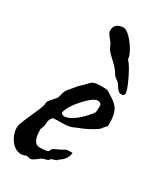

<svg xmlns="http://www.w3.org/2000/svg" viewBox="-175 -743 683 809"><g transform="rotate(30 166.0 -339.0)"><path d="M-0.5 -98.1Q0 -101.6 2.7 -109.4Q5.4 -117.2 9 -126Q12.7 -134.8 16.1 -142.8Q19.5 -150.9 21.5 -155.3Q28.3 -171.9 36.6 -189.2Q44.9 -206.5 49.3 -222.2Q50.8 -225.1 51.3 -229Q51.8 -232.9 52.2 -236.8Q52.7 -240.7 53.7 -244.6Q54.7 -248.5 57.1 -251L82.5 -280.3Q85.4 -283.7 87.2 -288.6Q88.9 -293.5 90.1 -298.6Q91.3 -303.7 92.5 -308.8Q93.8 -314 95.7 -317.4Q95.7 -318.8 97.9 -322.8Q100.1 -326.7 101.1 -327.6Q103.5 -330.6 107.7 -335.7Q111.8 -340.8 116.2 -345.7Q120.6 -350.6 123.8 -354.5Q127 -358.4 127 -358.9Q128.9 -361.8 135.7 -368.7Q142.6 -375.5 150.4 -383.1Q158.2 -390.6 165.3 -397.7Q172.4 -404.8 175.3 -408.2Q184.1 -414.6 196 -416Q208 -417.5 219.2 -417.5H234.4Q242.2 -417.5 247.3 -416.3Q252.4 -415 256.8 -412.6Q261.2 -410.2 266.6 -406.2Q272 -402.3 280.8 -397Q307.1 -381.3 317.6 -359.9Q328.1 -338.4 328.1 -307.6V-286.1Q327.1 -285.2 324.5 -282Q321.8 -278.8 318.6 -275.1Q315.4 -271.5 312.7 -268.3Q310.1 -265.1 309.6 -263.7Q303.7 -257.3 292 -250Q280.3 -242.7 266.8 -235.6Q253.4 -228.5 240.2 -222.9Q227.1 -217.3 218.3 -214.4Q196.8 -203.6 181.2 -201.9Q165.5 -200.2 148.9 -200.2Q140.1 -200.2 131.3 -200Q122.6 -199.7 110.8 -198.7Q105 -193.4 102.3 -188Q99.6 -182.6 98.4 -177.2Q97.2 -171.9 96.9 -165.8Q96.7 -159.7 95.7 -152.8Q95.7 -152.3 94.7 -149.7Q93.8 -147 92.5 -143.8Q91.3 -140.6 90.1 -137.7Q88.9 -134.8 88.4 -134.3V-129.4Q88.4 -120.6 89.4 -109.4Q90.3 -98.1 93.8 -88.1Q97.2 -78.1 104 -71Q110.8 -64 123 -64Q126 -64 131.6 -64Q137.2 -64 143.6 -64.5Q149.9 -64.9 156 -66.2Q162.1 -67.4 165 -69.3Q165.5 -69.8 166.5 -72Q167.5 -74.2 168.5 -76.7Q169.4 -79.1 170.7 -81.3Q171.9 -83.5 172.9 -83.5Q181.6 -90.3 195.1 -95.5Q208.5 -100.6 218.3 -107.9Q224.1 -111.3 229.7 -112.3Q235.4 -113.3 241.2 -113.3H255.4Q255.4 -103.5 252 -95.5Q248.5 -87.4 243.2 -80.6Q237.8 -73.7 231 -68.1Q224.1 -62.5 217.3 -57.6L213.4 -53.2L190.4 -45.4Q189.9 -45.4 188.7 -43.7Q187.5 -42 186 -40.3Q184.6 -38.6 183.1 -37.1Q181.6 -35.6 180.2 -35.6Q179.7 -35.2 177.2 -34.4Q174.8 -33.7 172.4 -33Q169.9 -32.2 167.7 -31.7Q165.5 -31.2 165 -31.2Q157.7 -29.8 151.1 -24.9Q144.5 -20 138.2 -15.1Q131.8 -10.3 125.2 -6.3Q118.7 -2.4 110.8 -2.4Q107.9 -2.4 104.2 -4.2Q100.6 -5.9 98.1 -5.9Q90.8 -5.9 84.7 -2.9Q78.6 0 70.3 0Q54.7 0 41.5 -8.1Q28.3 -16.1 18.8 -29.1Q9.3 -42 3.9 -57.6Q-1.5 -73.2 -1.5 -87.9ZM132.3 -237.3Q132.3 -235.4 134.3 -233.9Q136.2 -232.4 138.7 -231.2Q141.1 -230 143.6 -229.5Q146 -229 147.5 -229Q161.6 -229 177.5 -237.8Q193.4 -246.6 208 -259.3Q222.7 -272 234.9 -285.6Q247.1 -299.3 253.9 -309.1Q255.9 -316.9 256.1 -322.8Q256.3 -328.6 256.3 -335.4V-347.2Q252.9 -353 248.3 -355.2Q243.7 -357.4 236.8 -357.4Q229.5 -357.4 219 -350.8Q208.5 -344.2 196.8 -333.5Q185.1 -322.8 173.6 -309.3Q162.1 -295.9 152.8 -282.7Q143.6 -269.5 137.9 -257.3Q132.3 -245.1 132.3 -237.3ZM134.8 -639.2Q134.8 -659.7 147.2 -668.9Q159.7 -678.2 178.7 -678.2Q186 -678.2 195.3 -672.1Q204.6 -666 213.9 -656.2Q223.1 -646.5 231.9 -634.5Q240.7 -622.6 247.3 -610.6Q253.9 -598.6 257.6 -588.1Q261.2 -577.6 260.7 -570.8Q265.1 -567.4 271.7 -558.1Q278.3 -548.8 285.4 -536.4Q292.5 -523.9 299.3 -509.8Q306.2 -495.6 311.8 -482.7Q317.4 -469.7 320.8 -459.2Q324.2 -448.7 324.2 -443.8Q324.2 -436.5 321 -433.1Q317.9 -429.7 309.1 -429.7Q300.8 -429.7 295.4 -434.6Q290 -439.5 285.6 -445.8Q281.2 -452.1 277.1 -458.7Q272.9 -465.3 267.6 -469.2Q257.3 -477.1 253.4 -480Q249.5 -482.9 248 -485.1Q246.6 -487.3 245.1 -490.5Q243.7 -493.7 237.8 -501.5Q231.4 -510.7 223.6 -518.8Q215.8 -526.9 207.5 -534.7Q199.2 -542.5 190.9 -550.3Q182.6 -558.1 175.3 -567.4Q174.8 -568.4 172.9 -572.3Q170.9 -576.2 168.7 -580.6Q166.5 -585 164.8 -588.9Q163.1 -592.8 162.6 -593.8Q159.7 -598.6 155 -603.8Q150.4 -608.9 146 -614.7Q141.6 -620.6 138.2 -626.7Q134.8 -632.8 134.8 -639.2Z"/></g></svg>

Font: IM FELL English
Style: Italic
Weight: 400
Italic angle: -18°
Designer: Igino Marini
Foundry: Igino Marini
Version: 3.00